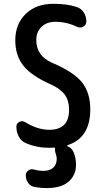

<svg xmlns="http://www.w3.org/2000/svg" viewBox="-20 -760 540 1000"><path d="M245.1 -320.3Q144.5 -364.3 102.1 -417.5Q59.6 -470.7 59.6 -549.8Q59.6 -634.8 113.8 -687.5Q168 -740.2 257.8 -740.2Q331.1 -740.2 378.9 -723.6Q403.3 -715.8 416.5 -694.8Q429.7 -673.8 429.7 -648.4Q429.7 -630.9 414.6 -621.6Q399.4 -612.3 381.8 -620.1Q327.1 -646.5 267.6 -646.5Q223.6 -646.5 196.3 -620.1Q168.9 -593.8 168.9 -551.8Q168.9 -469.7 250 -433.6Q363.3 -385.7 406.7 -331.5Q450.2 -277.3 450.2 -190.4Q450.2 -42 332 -3.9Q330.1 -2.9 330.1 -1Q330.1 1 332 2Q354.5 10.7 363.3 33.2Q376 62.5 376 97.7Q376 152.3 337.4 186Q298.8 219.7 221.7 219.7Q191.4 219.7 160.2 213.9Q138.7 210 126.5 192.4Q114.3 174.8 114.3 153.3Q114.3 137.7 127.4 127.9Q140.6 118.2 157.2 123Q181.6 129.9 207 129.9Q239.3 129.9 257.3 113.3Q275.4 96.7 275.4 68.4Q275.4 52.7 268.6 35.2Q265.6 25.4 266.6 15.6Q268.6 8.8 261.7 8.8Q253.9 9.8 237.3 9.8Q169.9 9.8 114.3 -14.6Q90.8 -24.4 78.1 -48.3Q65.4 -72.3 65.4 -98.6V-100.6Q65.4 -117.2 80.6 -125Q95.7 -132.8 110.4 -124Q175.8 -84 236.3 -84Q339.8 -84 339.8 -188.5Q339.8 -235.4 317.9 -266.1Q295.9 -296.9 245.1 -320.3Z"/></svg>

Font: Rounded Mgen+ 1m medium
Style: Regular
Weight: 500
Designer: [Source Han Sans]
Ryoko NISHIZUKA  (kana & ideographs); Paul D. Hunt (Latin, Greek & Cyrillic); Wenlong ZHANG  (bopomofo
Version: Version 1.059.20150602